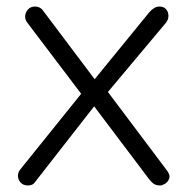

<svg xmlns="http://www.w3.org/2000/svg" viewBox="-20 -567 582 587"><path d="M470 0Q458 0 451 -4.5Q444 -9 436 -19L264 -247L239 -266L64 -497Q56 -507 57 -518.5Q58 -530 66 -538.5Q74 -547 87 -547Q100 -547 109 -538L276 -316L303 -295L488 -49Q501 -33 497.5 -22Q494 -11 485 -5.5Q476 0 470 0ZM65 0Q52 0 44 -8Q36 -16 35 -27.5Q34 -39 42 -49L236 -290L271 -246L86 -9Q80 0 65 0ZM290 -262 254 -306 436 -529Q444 -538 451.5 -542.5Q459 -547 467 -547Q481 -547 488 -538.5Q495 -530 495 -518.5Q495 -507 487 -497Z"/></svg>

Font: ComfortaaLight
Style: Regular
Weight: 300
Designer: Johan Aakerlund
Foundry: Johan Aakerlund
Version: Version 3.104; ttfautohint (v1.8.1.43-b0c9)